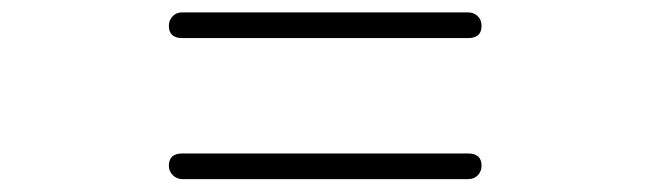

<svg xmlns="http://www.w3.org/2000/svg" viewBox="-20 -513 1040 307"><path d="M728.5 -267.6Q750 -267.6 750 -248Q750 -239.3 744.1 -232.9Q738.3 -226.6 728.5 -226.6H271.5Q262.7 -226.6 256.3 -232.9Q250 -239.3 250 -248Q250 -267.6 271.5 -267.6ZM728.5 -493.2Q737.3 -493.2 743.7 -487.3Q750 -481.4 750 -471.7Q750 -452.1 728.5 -452.1H271.5Q250 -452.1 250 -471.7Q250 -480.5 255.9 -486.8Q261.7 -493.2 271.5 -493.2Z"/></svg>

Font: Rounded-X Mgen+ 1mn light
Style: Regular
Weight: 200
Designer: [Source Han Sans]
Ryoko NISHIZUKA  (kana & ideographs); Paul D. Hunt (Latin, Greek & Cyrillic); Wenlong ZHANG  (bopomofo
Version: Version 1.059.20150602